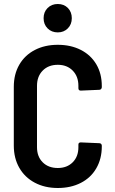

<svg xmlns="http://www.w3.org/2000/svg" viewBox="-20 -932 573 960"><path d="M49 -204V-498Q49 -561 76.5 -608.5Q104 -656 154 -682Q204 -708 269 -708Q334 -708 384 -682.5Q434 -657 461.5 -610.5Q489 -564 489 -502V-496Q489 -491 485.5 -487Q482 -483 477 -483L384 -479Q372 -479 372 -491V-503Q372 -550 343.5 -579Q315 -608 269 -608Q222 -608 193.5 -579Q165 -550 165 -503V-196Q165 -149 193.5 -120.5Q222 -92 269 -92Q315 -92 343.5 -120.5Q372 -149 372 -196V-209Q372 -220 384 -220L477 -216Q482 -216 485.5 -212.5Q489 -209 489 -204V-200Q489 -138 461.5 -90.5Q434 -43 384 -17.5Q334 8 269 8Q204 8 154 -18.5Q104 -45 76.5 -93Q49 -141 49 -204ZM198 -841Q198 -872 218 -892Q238 -912 269 -912Q300 -912 319.5 -892Q339 -872 339 -841Q339 -810 319 -790Q299 -770 269 -770Q238 -770 218 -790Q198 -810 198 -841Z"/></svg>

Font: Barlow Semi Condensed SemiBold
Style: Regular
Weight: 600
Width: 4
Designer: Jeremy Tribby
Foundry: Tribby Type
Version: Version 1.408